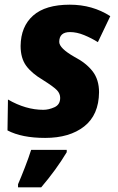

<svg xmlns="http://www.w3.org/2000/svg" viewBox="-20 -579 505 820"><path d="M173 10Q277 10 339.5 -39Q402 -88 403 -185Q403 -239 375.5 -274.5Q348 -310 298 -336Q233 -373 233 -400Q233 -442 279 -442Q308 -442 339.5 -429Q371 -416 398 -399L451 -510Q375 -559 278 -559Q174 -559 121.5 -512.5Q69 -466 68 -383Q68 -331 91.5 -298.5Q115 -266 164 -237Q210 -208 223.5 -193.5Q237 -179 237 -161Q237 -132 212.5 -121Q188 -110 165 -110Q90 -110 14 -154L12 -22Q73 10 173 10ZM57 221H156Q220 146 265 71V61H113Q103 93 86.5 135.5Q70 178 57 208Z"/></svg>

Font: Noto Sans Display Extra
Style: Italic
Weight: 800
Italic angle: -12°
Designer: Monotype Design Team
Foundry: Monotype Imaging Inc.
Version: Version 1.900